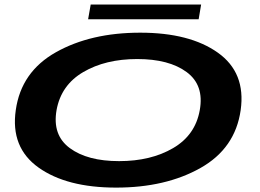

<svg xmlns="http://www.w3.org/2000/svg" viewBox="-20 -826 1154 852"><path d="M495.5 6.5Q276 6.5 151 -82.5Q26 -171.5 50 -337.5Q74 -507.5 228.2 -594.2Q382.5 -681 602.2 -681Q822 -681 946.8 -592.2Q1071.5 -503.5 1048 -337.5Q1024 -167.5 869.5 -80.5Q715 6.5 495.5 6.5ZM508.5 -111Q649.5 -111 748.2 -168.8Q847 -226.5 866.5 -337.5Q886.5 -448.5 808.2 -506.2Q730 -564 589 -564Q448 -564 349.5 -506.2Q251 -448.5 231 -337.5Q211.5 -226.5 289.8 -168.8Q368 -111 508.5 -111ZM371 -740.5 382.5 -806H872.5L861.5 -740.5Z"/></svg>

Font: Anybody UltraExpanded SemiBold
Style: Italic
Weight: 600
Width: 9
Italic angle: -10°
Designer: Tyler Finck
Foundry: Etcetera Type Company
Version: Version 1.010; ttfautohint (v1.8.3) -l 8 -r 50 -G 200 -x 14 